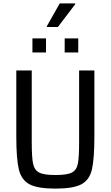

<svg xmlns="http://www.w3.org/2000/svg" viewBox="-20 -1103 653 1131"><path d="M76 -301V-688H167V-265Q167 -175 175 -138Q183 -101 211 -86.5Q239 -72 307 -72Q375 -72 403 -86.5Q431 -101 438.5 -138Q446 -175 446 -265V-688H536V-301Q536 -167 521.5 -105Q507 -43 459.5 -17.5Q412 8 307 8Q201 8 153.5 -17.5Q106 -43 91 -105Q76 -167 76 -301ZM171 -794V-877H251V-794ZM361 -794V-877H441V-794ZM256 -944V-949L332 -1083H423V-1078L321 -944Z"/></svg>

Font: Saira Semi Condensed
Style: Regular
Weight: 400
Width: 4
Designer: Hector Gatti with collaboration of the Omnibus-Type team
Foundry: Omnibus-Type
Version: Version 1.001; ttfautohint (v1.8)